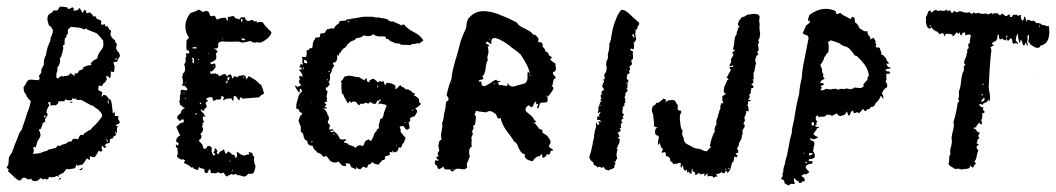

<svg xmlns="http://www.w3.org/2000/svg" viewBox="-20 -532 3223 586"><path d="M0 -21 2 -24 5 -28Q5 -29 5.5 -32Q6 -35 6.5 -40.5Q7 -46 7 -51L9 -55L12 -60L18 -69L19 -74L21 -79L25 -90L29 -100L34 -112Q36 -117 38 -123Q41 -131 47 -137Q48 -143 53 -156L56 -165L59 -174L61 -181L63 -187Q63 -188 68 -200Q72 -212 74 -224L69 -228L65 -233Q61 -237 59 -244Q59 -245 58 -246Q52 -250 52 -266L57 -273L61 -281Q66 -290 76 -289L85 -288H91L97 -287L99 -289L101 -291L100 -296L99 -301L103 -306L106 -311V-320L110 -327L114 -335Q113 -353 120 -363Q122 -376 126 -390L128 -394L129 -397Q129 -400 132 -404L134 -410Q134 -420 138 -423L139 -428L141 -433Q142 -439 141 -443H139Q138 -446 136 -450L133 -452L129 -455L127 -462L125 -470Q123 -489 138 -493L141 -497L143 -500H155Q162 -512 165 -512L175 -511L184 -510L186 -508L188 -504Q195 -506 201 -510L203 -508L205 -507V-503L204 -499Q213 -500 218 -502Q221 -505 223 -508Q225 -504 228.5 -498.5Q232 -493 233 -492L235 -497L237 -501H240L242 -500L243 -496V-493Q245 -491 246 -492H248Q249 -493 251 -493.5Q253 -494 255 -494L261 -488L266 -481L268 -482Q270 -482 271 -483L273 -479L276 -474Q277 -474 281 -472.5Q285 -471 289 -469V-463Q287 -458 292 -456Q294 -456 295 -457L297 -458L299 -459Q300 -458 302 -451Q303 -452 308 -452L311 -447L314 -441L317 -440L319 -438L318 -432L317 -426L319 -422L321 -418L326 -413L333 -407Q331 -405 331 -404L334 -401L337 -398Q335 -388 334 -385Q336 -380 339 -375Q341 -373 342 -373Q348 -362 345 -358L343 -356L342 -354L340 -352L339 -348L338 -344L332 -343L326 -342L328 -335L330 -329Q330 -328 328 -312L323 -313L318 -314V-304L317 -295Q315 -293 313 -295L312 -297L311 -298Q310 -298 309 -299Q306 -300 304 -300L305 -295L306 -290L304 -286L302 -282Q294 -277 291 -269L287 -270L283 -271Q280 -270 280 -257Q284 -254 292 -251L291 -245L290 -238L292 -237L294 -240L295 -242H299L303 -241L306 -238L309 -235Q312 -232 312 -228L314 -229H317Q321 -220 322 -208Q324 -194 324 -187Q326 -186 328 -189V-191H330Q330 -181 331 -178H336L342 -177L340 -169L342 -166L345 -162V-156L342 -154L339 -153Q335 -152 333 -148L337 -147L341 -146L337 -142V-125L331 -131L332 -128V-125L334 -123L335 -120L331 -118L328 -116Q324 -113 324 -109H320L316 -108Q315 -105 315 -96L303 -93Q302 -90 300 -88Q304 -84 305 -84L302 -82L300 -80L296 -83L294 -85L291 -87Q289 -77 293 -73Q290 -70 286 -69Q284 -71 281 -72Q278 -64 269 -52L265 -53H262Q261 -52 259 -54L257 -55L256 -56Q256 -55 255 -53Q254 -52 254 -51V-43L249 -46L245 -49Q237 -35 232 -30Q221 -28 216 -26L215 -28L214 -30L213 -29Q212 -28 212 -27L211 -23Q210 -19 206 -18Q202 -17 189 -15Q188 -15 187 -16Q186 -16 184 -17Q178 -11 173 -4Q170 -4 166 -1L162 1L158 3L159 5V8L156 6L152 5Q146 11 130 8L127 14Q126 14 124 15L122 16Q119 15 117 13L115 14L112 16L109 14Q106 13 104 11L100 15Q99 16 97 18L95 19L91 20L86 21L77 18L76 15L75 13L69 16L67 15H64Q63 15 62 16Q63 15 64 15Q62 13 55 10Q52 10 48 12L43 18Q38 20 33 16L29 13L25 10L15 0L4 -10L6 -13L7 -15L4 -17Q2 -19 0 -21ZM80 -62 86 -63H92L103 -65L108 -67L113 -69Q121 -71 124 -72L126 -74L127 -75Q140 -78 151 -81L154 -85L156 -88Q158 -88 161 -87Q162 -86 163 -86L167 -89L170 -91Q180 -91 188 -99L193 -100H198L200 -104L202 -107L205 -108L208 -109L216 -107Q218 -108 220 -110L222 -115Q223 -119 229 -121Q231 -121 233 -119L239 -127H241L245 -130L249 -133L253 -135L257 -136Q259 -138 260 -141Q262 -142 262 -143Q277 -156 289 -173Q293 -177 291 -183Q288 -190 279 -198L270 -204L263 -210H259L243 -219L228 -227H214L212 -231H209L207 -230Q201 -232 200 -232V-229L199 -226H186Q183 -227 181 -229L178 -226L177 -225Q176 -224 176 -223H159Q157 -216 156 -215L152 -212L149 -210Q146 -212 142 -211L138 -210Q135 -210 134 -211V-220H126L129 -214L130 -212L131 -210Q122 -200 122 -188Q125 -185 126 -182L117 -167L118 -164V-160L115 -159L111 -157L108 -147L104 -138H100V-136L99 -133Q101 -132 103 -126V-122L104 -119Q101 -109 96 -104L94 -100L93 -96L91 -89L89 -82Q87 -82 85 -84Q84 -84 83 -83Q82 -82 81 -81Q86 -72 80 -62ZM152 -304V-295L155 -294L157 -292L160 -295L162 -298H165L168 -301L170 -300L172 -298L177 -300H182Q190 -302 192 -304L193 -307L194 -309L201 -305L207 -300L208 -304V-308H216L222 -317L225 -318L229 -319Q234 -321 235 -324L234 -325H232Q245 -334 259 -333L257 -339L262 -344L266 -348L272 -351L277 -354L278 -359L279 -363L283 -371Q284 -373 286 -376Q288 -378 288 -378Q298 -388 295 -404V-408Q292 -412 285.5 -419.5Q279 -427 276 -430L246 -442L244 -444L242 -446L238 -442L232 -444L228 -446Q222 -448 218 -448L208 -449H203L200 -450H196L192 -446L188 -443L187 -435V-428Q186 -428 185 -427Q184 -426 183 -425V-422L182 -418Q181 -417 178 -415Q177 -410 177 -396Q173 -394 172 -393Q172 -389 173 -387V-383Q171 -373 167 -360L165 -357L163 -354Q165 -336 155 -326V-319Q155 -314 154 -313Q152 -309 152 -304ZM221 -13 227 -17 232 -21V-17L228 -13Q225 -12 221 -13ZM310 -217 309 -216 311 -214Q312 -221 311 -227L308 -221L309 -219ZM310 -97Q309 -103 305 -109Q303 -104 310 -97ZM116 -173Q121 -176 118 -180Q112 -178 116 -173ZM159 16 161 13 163 10 166 13Q162 17 159 16ZM193 -221H202Q196 -215 193 -221ZM336 -349V-355Q333 -354 331 -352Q332 -351 336 -349ZM339 -158Q337 -159 335 -161Q335 -159 339 -158ZM231 -325H232Q232 -322 229 -324ZM328 -171 326 -169Q330 -169 328 -171ZM182 -21Z M517 -85Q515 -90 520 -91Q520 -89 522 -87Q530 -95 518 -99Q516 -111 530 -119Q526 -125 518 -145L523 -149L528 -154Q535 -159 540 -158L541 -163V-167Q531 -169 530 -162L528 -163L527 -164Q527 -166 524 -168L522 -169L521 -171V-177Q523 -180 525 -180Q525 -182 528 -184L530 -185L532 -187Q533 -199 545 -202Q539 -204 536 -207L533 -210Q531 -212 529 -212Q530 -217 527 -222L529 -228V-234Q529 -242 532 -247L531 -250V-253Q531 -256 534 -258L543 -257Q548 -255 550 -257Q552 -258 552 -259Q552 -260 550.5 -262.5Q549 -265 546 -268L543 -270H539Q536 -271 535 -274Q540 -276 538 -288L537 -292L536 -297Q536 -301 539 -304L538 -305L537 -307Q550 -314 542 -336Q547 -341 547 -349L546 -355L549 -361L547 -369H557Q559 -371 557 -374L556 -377L555 -379Q554 -378 550 -378Q548 -388 549 -394V-402L550 -410Q555 -415 557 -416Q533 -454 560 -491L566 -494L573 -496Q583 -500 587 -503L593 -499L600 -495Q617 -506 621 -484Q625 -482 629 -483L632 -484Q635 -484 636 -483Q637 -481 642 -472Q653 -478 669 -478L671 -473L674 -467L675 -472V-476Q675 -479 676 -480L691 -483Q697 -482 697 -477Q700 -476 705 -474.5Q710 -473 711 -473Q713 -477 716 -479Q721 -481 722 -478L724 -479L726 -481Q730 -468 737 -468Q743 -468 750 -472Q756 -463 764 -469Q763 -468 763 -463L768 -464L774 -465Q783 -465 784 -461Q785 -458 791 -452L799 -443L802 -440L805 -438Q809 -434 808 -430Q800 -413 776 -402H771Q768 -403 764 -403L759 -402Q754 -401 744 -407L736 -405L728 -403Q718 -401 712 -404Q711 -405 708 -405H703Q685 -404 667 -405Q653 -407 648 -402Q645 -399 646 -393Q646 -381 633 -385Q634 -383 638 -381L640 -379L642 -378Q646 -376 639 -368Q642 -354 638 -350Q636 -347 621 -340Q625 -333 635 -339Q640 -331 637 -325L635 -323Q634 -321 633 -320L627 -314H621Q622 -312 622 -307Q634 -307 639 -308Q641 -303 645 -307Q646 -300 650 -300Q653 -300 657 -303Q661 -306 665 -306Q670 -306 673 -298Q679 -307 684 -304Q687 -303 689 -292L693 -296L694 -298V-299Q696 -301 704 -296L706 -298L709 -300Q714 -302 716 -301Q730 -307 732 -289Q733 -291 736 -295Q739 -299 739 -300L749 -294L759 -288L764 -284L768 -280Q772 -275 777 -273L782 -260L786 -247L782 -244L778 -242Q772 -238 771 -235L746 -233L720 -231L715 -236Q711 -232 711 -226Q709 -225 705 -231Q705 -232 704 -233L702 -236L699 -238Q696 -241 693 -237V-230Q693 -226 691 -224Q689 -226 688 -228L687 -230L686 -232L680 -231H674Q668 -230 662 -226Q660 -228 662 -231L663 -232L664 -235L662 -236Q660 -238 658 -240Q655 -238 655 -236V-233L654 -230Q646 -226 643 -229L640 -228L637 -226Q633 -224 630 -225Q630 -227 628 -235Q616 -237 609 -230Q609 -229 611 -227H614Q615 -226 613 -223L610 -221L608 -219V-215L610 -211Q611 -207 610 -203L607 -202L605 -200Q602 -199 604 -194Q602 -193 598 -195L596 -197L593 -198Q592 -195 596 -191L600 -187L603 -184Q602 -182 604 -180L606 -179Q607 -178 607 -176Q602 -177 600 -176Q598 -175 599 -172Q599 -168 600 -166L603 -160Q596 -155 598 -152L599 -151V-150Q599 -149 596 -146Q601 -142 599 -134Q598 -129 591 -122Q595 -121 595 -116L594 -112L593 -108Q590 -109 588 -104Q587 -100 591 -98Q599 -90 599 -87V-84L602 -78Q610 -76 613 -86Q619 -88 623 -84Q628 -81 626 -76Q624 -68 632 -57L635 -59L638 -60L631 -67Q637 -72 635 -80Q640 -78 641 -76L642 -73L644 -71L641 -65L643 -64Q646 -62 648 -61Q648 -67 653 -70L658 -72L662 -76Q665 -75 666 -69Q668 -63 670 -62L673 -66L676 -70L679 -68L683 -66Q686 -64 688 -60H692Q696 -59 697 -55L698 -52L700 -49Q706 -57 702 -69L708 -66L713 -62Q717 -59 726 -57Q727 -58 733 -60L741 -61L740 -64L738 -67Q742 -68 751 -65Q748 -61 756 -53Q753 -39 760 -25L758 -15Q756 -8 755 -7Q752 1 738 -2Q731 7 725 7L721 6L718 5Q711 2 706 3Q699 -4 692 2Q685 -4 681 3Q678 2 677 3L675 5L674 7Q669 5 667 2L665 -2L662 -5L658 -4L654 -3Q650 -3 647 -7Q638 -2 635 -3L631 -4Q627 -4 624 -3L623 -7V-10Q622 -14 618 -16L616 -10L613 -4Q608 -3 605.5 -5.5Q603 -8 604 -15L600 -17L595 -18Q588 -20 587 -24V-21L586 -18Q585 -14 581 -13L578 -15L574 -16Q570 -17 570 -22Q568 -24 568 -21L567 -20H565L560 -24L555 -28Q547 -33 542 -34V-38L545 -41Q544 -44 539 -46L535 -45H532L523 -51L521 -54L520 -56Q520 -60 523 -61Q521 -74 522 -79Q519 -80 517 -85ZM572 -338V-353Q570 -355 568 -355.5Q566 -356 565 -355L567 -352L568 -349Q569 -346 566 -343L568 -342Q570 -340 572 -338ZM717 -412 720 -410 723 -409Q726 -408 729 -411L726 -413L722 -415Q718 -416 717 -412ZM674 -291 675 -288V-285L677 -287L679 -289Q681 -293 681 -294Q681 -295 679 -297Q678 -298 676 -296Q674 -294 674 -291ZM580 -388H568V-384H578Q581 -384 580 -388ZM718 -464 719 -467 720 -470Q722 -473 717 -475Q713 -471 718 -464ZM575 -180 582 -187Q579 -188 577.5 -186Q576 -184 575 -180ZM675 -285 672 -284 668 -282 673 -277ZM689 -16 688 -11 687 -7Q691 -9 689 -16ZM590 -220V-213L593 -215L595 -216Q593 -217 590 -220ZM725 -293V-298Q720 -295 725 -293ZM681 -43 680 -40 684 -38 683 -40 682 -41ZM543 -232Q546 -231 549 -228Q548 -234 543 -232ZM661 -411Q660 -412 660 -415Q656 -413 661 -411ZM544 -248Q543 -248 541 -250Q540 -249 540 -247Q542 -246 544 -248ZM587 -352H585Q584 -351 585 -350Q585 -349 587 -349Q587 -350 588 -351ZM545 -276H540Q542 -273 545 -276ZM546 -284 549 -279Q549 -284 546 -284ZM616 -370V-366L617 -368L618 -369Q616 -369 616 -370ZM629 -328H633V-329H629ZM540 -304 542 -305H543Q543 -306 542 -307Q542 -306 540 -304ZM697 -233H699V-232H697ZM699 -43V-44H698Q698 -43 699 -43ZM527 -144 528 -143Q528 -144 527 -144ZM604 -73 603 -72Z M880 -271 884 -270 886 -268 888 -267 900 -272 896 -276 893 -280Q891 -285 896 -290Q890 -296 896 -301Q897 -300 904 -298Q902 -310 893 -317Q895 -322 900 -319Q900 -325 901 -326Q896 -325 894 -327Q893 -328 897 -331L896 -333L895 -334Q897 -336 900 -336L902 -335H904Q906 -337 904 -339L903 -340L902 -342Q905 -350 901 -359Q909 -357 915 -359L916 -369V-379H922Q923 -386 933 -385L934 -392L935 -400Q936 -407 942 -413Q941 -416 942 -417Q943 -418 946 -417L951 -418L956 -419L957 -422V-426Q958 -430 962 -431Q964 -428 974 -434Q973 -437 975 -439L978 -441L979 -444Q980 -443 984 -443L988 -445Q993 -447 997 -444Q1002 -449 1006 -455L1009 -457L1012 -459Q1016 -462 1015 -466Q1019 -469 1035 -469Q1036 -472 1040 -473H1043L1046 -474Q1050 -471 1051 -475L1062 -476L1073 -478Q1086 -481 1094 -481H1117L1121 -480L1125 -479Q1131 -478 1135 -479L1143 -477L1151 -476Q1162 -474 1165 -471Q1172 -464 1181 -467Q1182 -464 1192 -461L1199 -458Q1201 -457 1204 -454Q1212 -461 1217 -453Q1225 -444 1239 -436Q1262 -426 1272 -409Q1270 -405 1266 -404L1263 -402L1260 -399L1257 -400H1253Q1247 -398 1246 -398Q1242 -397 1238 -398L1232 -394L1223 -395H1213Q1202 -395 1197 -400Q1192 -398 1185 -401L1180 -403L1175 -405L1171 -407L1168 -410Q1164 -414 1159 -413Q1158 -417 1155 -421H1136Q1124 -422 1120 -428Q1110 -418 1090 -424Q1082 -416 1068 -416Q1066 -413 1062 -410L1058 -408L1054 -407Q1042 -400 1037 -391Q1035 -388 1032 -386L1027 -383Q1022 -378 1018 -370H1017L1015 -369Q1016 -365 1014 -363Q1011 -360 1010 -366Q1009 -364 1009 -357V-353L1008 -349Q1006 -341 997 -341Q995 -338 997 -336L998 -334L1000 -332L997 -327L993 -320V-317L992 -313Q990 -308 987 -306Q988 -296 987 -290L986 -286L984 -284Q982 -281 987 -275Q981 -270 981 -266Q974 -267 974 -260L977 -256L980 -252V-251Q979 -250 978.5 -248Q978 -246 978 -244L976 -236Q979 -235 978 -232V-230L977 -228Q977 -226 979 -222H976L974 -221Q970 -219 969 -218Q976 -215 976 -214V-213Q975 -212 973.5 -210Q972 -208 971 -206Q975 -205 976.5 -204Q978 -203 977 -201H966Q978 -194 980 -181Q986 -175 983 -165Q979 -161 981 -157L984 -153L988 -149Q983 -141 986 -136L990 -137L994 -138Q996 -138 998 -133L1003 -128L1009 -123Q1015 -115 1016 -110Q1023 -103 1034 -108Q1037 -102 1034 -102L1032 -101H1031Q1029 -99 1030 -98Q1032 -96 1034 -96L1037 -95H1040Q1042 -90 1051 -88L1059 -85Q1062 -84 1066 -80Q1068 -86 1072 -87L1076 -88L1080 -89Q1085 -84 1090 -89L1092 -95L1095 -101Q1100 -106 1107 -106L1108 -104L1110 -103Q1112 -101 1113 -102Q1120 -114 1122 -123Q1124 -128 1129 -132Q1130 -136 1131.5 -138Q1133 -140 1135 -139Q1138 -142 1136 -146V-150L1137 -154Q1138 -155 1138 -157L1139 -161L1140 -168Q1148 -170 1150 -179Q1152 -189 1154 -194L1160 -209Q1157 -214 1148 -214Q1140 -218 1135 -213Q1136 -219 1138 -222L1139 -224H1141Q1143 -225 1142 -229L1138 -227L1137 -225Q1137 -224 1131 -225L1130 -222L1129 -219Q1128 -215 1124 -215Q1118 -215 1114 -218L1110 -221Q1109 -221 1108 -220Q1105 -217 1104 -215Q1096 -222 1088 -214Q1082 -219 1078 -212Q1073 -210 1070 -217L1067 -220Q1065 -222 1063 -222H1057Q1053 -221 1052 -217Q1052 -218 1050.5 -220Q1049 -222 1048 -224L1042 -216L1038 -223L1034 -230Q1030 -236 1028 -243L1026 -245L1023 -247V-254L1022 -263Q1021 -271 1023 -278L1021 -281Q1020 -282 1021 -284L1024 -287L1026 -289Q1029 -293 1030 -297Q1038 -301 1046 -301L1052 -300L1059 -299Q1068 -296 1075 -297L1083 -292L1092 -287Q1096 -294 1098 -293Q1100 -291 1100 -284Q1101 -283 1108 -281Q1106 -288 1113 -289Q1118 -294 1124 -289L1129 -285L1133 -280L1135 -282L1138 -284Q1142 -286 1143 -282L1147 -283L1151 -284Q1153 -275 1154 -274Q1157 -271 1160 -279Q1175 -280 1186 -271L1187 -268V-265Q1185 -262 1189 -260Q1200 -272 1202 -272Q1204 -272 1205 -269Q1206 -266 1211 -266L1215 -262L1217 -261L1220 -259Q1224 -260 1228 -258L1231 -256L1235 -254Q1240 -248 1241 -248Q1246 -248 1246 -246Q1248 -244 1242 -242L1249 -238L1255 -234Q1261 -228 1259 -220L1262 -218L1265 -215Q1255 -204 1247 -201Q1255 -195 1253 -190L1250 -185Q1248 -182 1246 -178L1242 -176L1238 -175Q1232 -173 1231 -170Q1235 -163 1227 -158L1229 -150L1230 -141Q1223 -134 1219 -137Q1218 -137 1212 -147Q1200 -148 1200 -143L1201 -140L1203 -137Q1204 -135 1202 -131Q1212 -116 1218 -112L1216 -106L1214 -100Q1212 -94 1207 -92Q1209 -90 1207 -87L1205 -84L1203 -81L1199 -82H1196Q1196 -72 1191 -70Q1184 -63 1178 -73V-66Q1175 -67 1171 -69Q1169 -67 1169 -64L1170 -62V-59L1163 -57L1155 -54Q1157 -43 1147 -43Q1146 -43 1144 -40L1143 -38L1141 -37L1139 -35L1137 -30Q1124 -29 1116 -38L1114 -35L1111 -32Q1108 -29 1104 -30Q1101 -21 1100 -20Q1097 -19 1090 -23Q1086 -23 1080 -15L1076 -16L1072 -18Q1067 -20 1065 -15Q1064 -16 1061.5 -17.5Q1059 -19 1058 -20H1054Q1051 -23 1047 -33Q1042 -32 1034 -34Q1038 -26 1035 -25Q1034 -25 1033 -25Q1030 -25 1027 -26L1022 -29Q1020 -32 1013 -39Q1004 -33 993 -38Q989 -39 984 -46L980 -51L976 -56L973 -55L971 -54Q967 -53 965 -55Q960 -64 949 -66L945 -71L940 -75Q936 -81 934 -87Q918 -87 918 -102Q909 -105 907 -114Q906 -127 898 -130V-143Q898 -149 894 -153Q895 -156 891 -163Q893 -172 897 -179Q903 -184 902 -187Q897 -188 895 -191L893 -193V-195Q891 -200 885 -200Q883 -202 884 -206L885 -209L884 -213Q886 -219 887 -223L890 -234Q893 -247 902 -253Q901 -258 899 -260Q897 -262 895 -261V-255Q895 -251 893 -249Q882 -263 880 -271ZM908 -347V-341L912 -340L917 -338Q918 -342 917 -345L914 -347L911 -349Q908 -350 908 -347ZM998 -133H993L986 -132Q998 -125 998 -133ZM1134 -273 1133 -271 1132 -269Q1130 -267 1132 -264Q1136 -271 1134 -273ZM983 -312H985L987 -314L986 -315H984Q983 -314 983 -312ZM904 -328Q904 -322 905 -320Q909 -324 904 -328ZM1047 -465 1044 -467 1041 -468Q1041 -462 1047 -465ZM934 -100Q934 -101 933 -101H931Q930 -100 930 -98L932 -97Q932 -98 933 -98ZM998 -126V-122Q1000 -120 1002 -120Q999 -123 998 -126ZM1242 -198 1239 -197Q1238 -196 1237 -196Q1236 -196 1235 -195Q1240 -193 1242 -198ZM1213 -159 1216 -158 1218 -156Q1218 -161 1213 -159ZM980 -286Q981 -288 980 -289.5Q979 -291 977 -290Q978 -289 980 -286ZM893 -210Q894 -210 895 -211Q896 -212 897 -213Q893 -212 893 -210ZM1067 -20V-19L1068 -18L1069 -20L1070 -23Q1067 -22 1067 -20ZM974 -176 972 -174Q976 -174 974 -176ZM1189 -90 1191 -86Q1192 -90 1189 -90ZM913 -155V-156Q913 -157 912 -156Q913 -156 913 -155ZM982 -314 983 -313Q983 -314 984 -314Q984 -316 982 -314ZM932 -219V-221L930 -219Z M1309 -43Q1317 -40 1320 -44Q1314 -45 1312 -50Q1311 -52 1313 -53.5Q1315 -55 1319 -55Q1312 -65 1321 -72Q1320 -74 1320 -77Q1320 -80 1319 -81Q1317 -87 1319 -92Q1319 -104 1328 -106Q1324 -116 1328 -133L1330 -145Q1331 -151 1329 -157Q1332 -160 1334 -173L1335 -182L1337 -191Q1339 -197 1339 -200L1340 -207Q1340 -217 1343 -223Q1350 -224 1349 -231L1347 -236L1343 -241Q1350 -274 1358 -291Q1359 -310 1369 -345L1377 -372L1384 -399L1387 -409L1391 -420Q1396 -433 1400 -440L1403 -449L1404 -459Q1406 -473 1412 -478Q1429 -498 1456 -498Q1480 -498 1510 -485L1520 -481Q1530 -477 1536 -474L1548 -468L1558 -463Q1561 -454 1581 -445L1589 -441L1596 -437Q1604 -432 1607 -426Q1613 -428 1619 -420Q1627 -412 1622 -407Q1623 -403 1626 -403H1632L1634 -400L1636 -397Q1638 -392 1635 -390Q1644 -384 1645 -374Q1651 -375 1653 -369L1655 -364L1658 -361V-362L1662 -359L1665 -355L1662 -354L1659 -352Q1661 -347 1666 -344L1671 -341L1676 -337Q1674 -334 1676 -329L1677 -322Q1677 -314 1668 -312Q1667 -308 1669 -304L1671 -302L1673 -300Q1678 -296 1674 -292Q1670 -292 1668 -283L1667 -275Q1666 -270 1663 -268Q1673 -268 1666 -255Q1664 -252 1658 -244L1654 -239L1651 -236Q1653 -222 1648 -220Q1647 -219 1640 -219H1636L1630 -218Q1628 -217 1626 -210L1625 -205Q1624 -204 1622 -201Q1618 -202 1620 -207L1622 -211L1623 -216Q1615 -213 1615 -214L1616 -216L1617 -218Q1617 -220 1615 -222Q1612 -220 1610 -217L1608 -211Q1605 -205 1603 -205Q1600 -205 1593 -211Q1577 -199 1589 -189L1595 -184L1601 -179Q1608 -173 1610 -167Q1617 -161 1616 -160L1614 -159L1612 -158L1609 -156Q1610 -154 1611 -155L1613 -156L1614 -155Q1614 -153 1616 -151L1619 -148Q1624 -143 1624 -140L1628 -138L1633 -136Q1637 -135 1635 -128Q1637 -126 1641 -123.5Q1645 -121 1646 -121Q1651 -117 1655 -111Q1665 -98 1656 -89Q1654 -84 1659 -81L1664 -78L1668 -75Q1668 -72 1666 -72H1661Q1659 -63 1658 -62Q1655 -58 1649 -62Q1648 -53 1636 -50L1635 -56L1634 -61Q1632 -62 1630 -59L1629 -57Q1629 -55 1627 -55Q1620 -56 1614 -50L1609 -45L1606 -40L1597 -42Q1595 -42 1592 -44Q1589 -46 1588 -46Q1579 -52 1582 -62Q1572 -61 1564 -78L1561 -84L1559 -91Q1554 -98 1550 -99Q1546 -106 1538 -117L1526 -133Q1512 -152 1508 -172Q1503 -168 1498 -173Q1496 -177 1494 -183L1487 -188L1480 -192Q1473 -195 1464 -189L1456 -190L1448 -191Q1439 -192 1432 -194Q1433 -191 1428 -182Q1434 -179 1432 -168L1431 -159Q1430 -156 1430 -151Q1423 -151 1425 -143V-140L1424 -137Q1423 -133 1419 -132Q1427 -126 1418 -111Q1421 -107 1419 -99V-93Q1419 -88 1420 -85Q1412 -80 1412 -71V-63L1414 -54Q1409 -46 1409 -40Q1405 -37 1405 -31V-26L1406 -21Q1400 -13 1387 -16L1381 -17H1376Q1371 -17 1366 -12Q1363 -8 1359 -9Q1355 -11 1354 -15H1346Q1342 -14 1340 -15Q1335 -16 1333 -24Q1327 -18 1321 -16Q1315 -16 1314 -26Q1303 -31 1309 -43ZM1451 -289H1448L1445 -288Q1441 -287 1441 -283H1449Q1449 -269 1457 -269Q1462 -269 1476 -278L1486 -285Q1488 -286 1491 -287.5Q1494 -289 1495 -289Q1496 -285 1501 -285H1505L1508 -282H1500Q1502 -276 1503 -272Q1507 -273 1513 -272L1517 -271L1522 -270Q1526 -269 1528 -271Q1530 -273 1529 -280Q1534 -268 1545 -268Q1552 -268 1561 -272L1569 -274L1577 -276Q1588 -278 1590 -292V-304Q1590 -311 1591 -314L1594 -311L1595 -309L1597 -306Q1595 -328 1568 -367L1566 -368Q1564 -370 1562 -372L1558 -375L1554 -378Q1551 -380 1543 -386Q1535 -392 1532 -395Q1502 -416 1489 -416Q1477 -416 1480 -397L1478 -398L1475 -400L1469 -404Q1465 -405 1464 -404Q1463 -403 1464 -399L1467 -397L1470 -396Q1474 -393 1473 -390Q1470 -391 1469 -390.5Q1468 -390 1469 -388L1470 -383Q1471 -380 1470 -379Q1471 -377 1471 -372L1469 -364Q1466 -355 1469 -349Q1466 -345 1464 -336L1463 -329L1462 -322Q1460 -305 1452 -299Q1459 -291 1451 -289ZM1363 -14 1366 -12Q1365 -16 1358 -15Q1360 -14 1363 -14ZM1490 -277H1487V-275H1490L1491 -276ZM1600 -301 1599 -302 1597 -303V-302L1596 -300Q1600 -300 1600 -301ZM1358 -282 1357 -281 1356 -279Q1360 -279 1358 -282ZM1651 -236V-240Q1648 -240 1647 -239Q1648 -238 1649 -237Q1650 -236 1651 -236ZM1472 -413 1474 -411 1475 -410Q1475 -412 1476 -412Q1473 -412 1472 -413ZM1473 -389Z M1780 -58Q1784 -68 1785 -75L1787 -84L1789 -93V-96L1790 -100Q1790 -104 1792 -106Q1792 -110 1794 -124Q1795 -135 1799 -142Q1799 -155 1800 -160Q1802 -156 1804 -150L1807 -152L1810 -154Q1806 -156 1807 -163L1810 -161L1812 -159Q1814 -161 1813 -162L1812 -164V-166H1807Q1804 -165 1802 -167L1803 -172V-177H1807L1810 -176Q1810 -177 1808 -181L1811 -186L1813 -190Q1812 -192 1809 -189L1807 -187L1806 -186Q1804 -188 1805 -192L1806 -195L1807 -198Q1805 -204 1809 -210L1810 -214L1811 -217Q1813 -222 1816 -224Q1811 -227 1812 -228L1814 -229L1816 -231Q1812 -235 1814 -243L1816 -244L1820 -245Q1819 -246 1817 -246Q1816 -247 1815 -247Q1816 -256 1823 -257Q1824 -261 1818 -267Q1818 -272 1820 -276L1821 -279L1823 -281Q1825 -283 1821 -289Q1822 -290 1824 -290L1826 -291Q1824 -301 1824 -303L1827 -309Q1832 -314 1830 -318Q1833 -322 1831 -330Q1829 -336 1831 -344L1834 -351L1836 -358Q1834 -362 1836 -370L1838 -377L1839 -383V-386L1840 -390Q1840 -395 1839 -396L1841 -401L1843 -407Q1846 -415 1845 -417Q1850 -446 1854 -458L1858 -468L1862 -479Q1867 -490 1873 -498Q1879 -509 1902 -489L1910 -481L1919 -473Q1921 -471 1924 -468.5Q1927 -466 1928.5 -464.5Q1930 -463 1931 -463Q1931 -454 1926 -452Q1927 -449 1925 -445Q1924 -441 1920 -442V-435L1919 -429Q1919 -423 1921 -417Q1922 -414 1921 -410L1919 -407L1917 -403H1913Q1916 -398 1915 -392V-387L1914 -382Q1912 -380 1911 -382L1909 -383Q1906 -385 1903 -381L1907 -377L1910 -376L1912 -375V-372Q1911 -371 1911 -370L1912 -361V-352Q1906 -350 1907 -346L1908 -341L1909 -336L1907 -334L1905 -332L1901 -328L1902 -325L1903 -321Q1903 -317 1899 -316Q1906 -308 1893 -304Q1896 -299 1892 -295Q1892 -294 1895 -289L1897 -287Q1898 -286 1898 -283L1895 -280L1893 -279L1890 -276L1893 -277H1894L1898 -278Q1895 -275 1895 -272V-268Q1896 -264 1892 -261Q1892 -259 1894 -259H1896Q1895 -251 1889 -249V-242Q1887 -236 1886 -235L1887 -233L1888 -231Q1890 -229 1888 -227Q1886 -226 1888 -224L1889 -222V-220Q1884 -218 1886 -209Q1881 -207 1881 -205V-202Q1881 -199 1880 -198V-192Q1878 -189 1880 -187L1881 -186L1883 -184Q1886 -180 1879 -176L1881 -174L1883 -171Q1872 -165 1880 -157L1874 -154Q1876 -152 1875 -148V-145L1876 -142L1874 -141Q1872 -140 1871 -140Q1872 -138 1873.5 -136Q1875 -134 1875 -133Q1869 -128 1865 -127Q1870 -120 1871 -115Q1869 -113 1866 -112Q1866 -109 1870 -109Q1872 -107 1871 -100Q1870 -92 1865 -88Q1867 -86 1865 -83L1863 -81L1862 -78L1864 -77L1865 -76L1863 -69L1862 -63Q1861 -56 1864 -49Q1864 -48 1860 -44Q1861 -42 1859 -40L1856 -38L1854 -37Q1856 -36 1857 -36Q1858 -35 1859 -35L1856 -28Q1854 -22 1855 -20Q1853 -20 1850 -17L1847 -16H1845Q1841 -15 1840 -12Q1826 -12 1824 -21Q1823 -21 1823 -22Q1817 -20 1816 -20L1814 -21L1812 -22Q1808 -25 1803 -20Q1803 -24 1800 -25L1796 -27Q1790 -30 1791 -36Q1775 -47 1780 -58ZM1909 -425Q1915 -417 1916 -416Q1918 -420 1913 -428Q1912 -428 1911 -427Q1910 -426 1909 -425ZM1814 -211Q1813 -211 1811 -209L1813 -208Q1815 -210 1814 -211ZM1901 -364V-362Q1902 -361 1903 -361L1902 -363ZM1892 -317Q1893 -318 1894 -318Q1892 -320 1891 -319Q1892 -318 1892 -317Z M1970 -200Q1972 -211 1979 -211Q1983 -221 1989 -218L1997 -224L2005 -231L2009 -229L2014 -227L2010 -219Q2018 -225 2021 -226H2026L2030 -227Q2034 -227 2040 -225Q2043 -219 2049 -210Q2047 -196 2050 -196L2052 -195H2054Q2057 -195 2059 -193V-190Q2059 -187 2058 -186Q2053 -181 2056 -159Q2057 -139 2064 -132Q2060 -124 2063 -119L2065 -114Q2066 -113 2066.5 -110.5Q2067 -108 2067 -107Q2068 -96 2079 -91L2087 -87L2094 -83Q2104 -78 2110 -78Q2115 -78 2117 -77L2124 -74Q2132 -69 2138 -71Q2143 -76 2144 -78L2146 -80L2149 -82Q2153 -84 2146 -86L2149 -98L2152 -109Q2157 -125 2162 -131Q2158 -139 2167 -153Q2165 -160 2168 -169L2171 -176Q2172 -179 2172 -184Q2175 -186 2175 -192Q2177 -198 2178 -199Q2179 -200 2179 -201Q2178 -206 2179 -210L2181 -214L2182 -218L2185 -217L2188 -216Q2183 -227 2185 -239Q2196 -244 2195 -249L2191 -247Q2188 -253 2190 -264Q2191 -270 2197 -280Q2198 -285 2200 -287.5Q2202 -290 2204 -289L2201 -293L2197 -296Q2201 -298 2204 -307L2207 -312L2211 -318L2209 -321L2207 -325Q2206 -327 2207.5 -328Q2209 -329 2211 -328Q2213 -326 2216 -328L2218 -330Q2220 -332 2217 -332Q2216 -333 2213 -331Q2208 -330 2206 -332Q2211 -340 2212 -345Q2210 -349 2211 -352L2215 -358Q2222 -366 2214 -371L2218 -374L2220 -376L2223 -378Q2220 -381 2217 -382Q2221 -394 2221 -405Q2221 -409 2223 -417Q2225 -425 2229 -428Q2227 -434 2231 -438Q2232 -449 2238 -451Q2229 -454 2234 -465Q2234 -466 2239 -473Q2241 -476 2245 -480Q2251 -480 2256 -484L2261 -487Q2263 -488 2269 -488Q2283 -492 2295 -487Q2300 -482 2298 -476L2297 -469L2298 -463Q2299 -454 2298 -450V-443L2299 -437Q2301 -428 2299 -423Q2299 -415 2295 -411Q2293 -409 2297 -403Q2292 -398 2294 -391L2295 -385L2296 -378Q2288 -376 2295 -365Q2291 -364 2288 -361V-357Q2288 -356 2287 -355Q2286 -354 2286 -353Q2283 -347 2288 -339Q2286 -337 2286 -334L2285 -328L2284 -323Q2282 -320 2284 -318Q2280 -313 2280 -304V-297L2281 -290Q2278 -291 2277.5 -290.5Q2277 -290 2278 -288L2279 -285L2280 -282Q2279 -278 2273 -275L2276 -272L2279 -270Q2281 -267 2278 -263Q2274 -264 2273 -263Q2272 -262 2273 -258Q2271 -256 2271 -254L2272 -251V-249Q2267 -244 2267 -241V-239L2268 -238Q2270 -235 2263 -228L2267 -227H2271Q2271 -223 2268 -223H2266L2263 -222Q2264 -214 2261 -211Q2265 -207 2265 -192Q2263 -193 2257 -193Q2258 -189 2257 -186L2255 -180Q2250 -172 2253 -168Q2255 -165 2252 -161L2250 -157Q2248 -155 2250 -153Q2255 -150 2252 -144L2249 -139L2246 -134Q2247 -125 2246 -121L2244 -119V-112L2243 -110Q2243 -107 2240 -103L2238 -99L2236 -96Q2235 -85 2229 -79L2231 -76L2233 -73Q2234 -69 2233 -66L2230 -65L2226 -64Q2224 -62 2228 -60L2230 -59L2231 -57L2230 -55L2229 -52L2225 -53L2221 -54Q2221 -50 2220 -49Q2220 -42 2219 -40Q2214 -36 2213 -31L2211 -22Q2208 -10 2200 -4Q2200 -5 2199 -7Q2198 -9 2198 -10Q2194 -10 2193 -7L2192 -5L2191 -3Q2186 -3 2182 -7Q2175 0 2165 -1L2168 3L2170 7Q2163 6 2157 11L2154 5L2151 6L2148 5Q2143 5 2141 7Q2139 5 2139 2L2140 -1V-3Q2139 -3 2137 -1L2135 1Q2132 5 2129 5L2130 1V-3L2126 -1Q2123 0 2122 -1Q2120 -2 2119 -1L2117 1Q2116 2 2114 -5Q2112 -3 2110 -2L2106 1Q2104 3 2102.5 2Q2101 1 2102 -2Q2101 -8 2094 -9V-15Q2093 -16 2092 -16Q2091 -15 2091 -14V-8Q2091 -3 2090 -1Q2083 -4 2081 -9Q2079 -7 2079 -5Q2075 -7 2077 -10V-14Q2076 -15 2074 -13L2073 -11H2072Q2068 -12 2066 -18L2065 -23L2063 -28Q2060 -21 2059 -19Q2057 -23 2057 -26L2058 -30V-33Q2056 -35 2054 -35Q2051 -35 2050 -34Q2048 -32 2043 -32H2039L2035 -31Q2032 -38 2026 -40Q2026 -55 2013 -55L2012 -62Q2012 -65 2011 -66Q2010 -70 2001 -65Q1998 -69 2003 -74Q2003 -80 1999 -81Q1998 -81 1997 -84Q1995 -89 1994 -97L1993 -95L1992 -93Q1990 -90 1988 -90Q1988 -97 1989 -103L1991 -114Q1990 -118 1982 -120Q1977 -127 1981 -139L1984 -141L1988 -143Q1978 -143 1976 -149Q1977 -154 1975 -167Q1973 -183 1973 -185Q1968 -190 1970 -200ZM2195 -18Q2194 -17 2194 -11Q2199 -16 2195 -18ZM2207 -19H2201Q2206 -14 2207 -19ZM2226 -387Q2228 -387 2229 -386Q2227 -388 2226 -387Z M2366 9 2367 8 2369 6Q2367 -3 2371 -9Q2370 -14 2373 -25L2376 -33L2377 -41Q2383 -59 2387 -84L2391 -106L2397 -128Q2396 -134 2399 -146L2401 -155L2403 -164L2410 -205Q2414 -227 2419 -245Q2421 -271 2427 -294Q2428 -319 2436 -355L2442 -386L2448 -416Q2446 -424 2441 -425L2435 -427Q2431 -429 2430 -431L2435 -442L2440 -454L2444 -457L2449 -461Q2454 -466 2450 -470Q2449 -469 2446 -467Q2446 -475 2450 -486Q2475 -505 2501 -505Q2517 -505 2530 -498Q2532 -490 2534 -489Q2536 -489 2539 -490L2542 -492L2545 -493Q2547 -488 2565 -480Q2566 -479 2570 -477L2576 -474L2579 -478L2581 -481Q2588 -479 2589 -474V-468L2590 -463Q2598 -460 2603 -446L2608 -443L2614 -439Q2620 -435 2626 -437L2628 -435Q2627 -428 2631 -425L2632 -423L2634 -421Q2636 -418 2637 -411Q2643 -417 2646 -416Q2647 -416 2652 -408V-402Q2652 -398 2655 -397L2654 -395L2653 -393Q2652 -390 2654 -388L2658 -387H2662Q2667 -385 2666 -381Q2671 -372 2670 -365Q2675 -365 2678 -361Q2680 -356 2684 -356Q2684 -352 2687 -347L2690 -343L2693 -340Q2691 -336 2690 -337L2688 -338H2686Q2685 -337 2687 -333L2689 -330L2691 -327Q2696 -327 2699 -326Q2696 -322 2692 -322H2688L2682 -319Q2687 -313 2690 -314H2694L2697 -311Q2695 -306 2692 -307H2688L2685 -306V-293Q2687 -291 2685 -288L2683 -283Q2685 -280 2687 -276Q2689 -271 2687 -266Q2673 -257 2672 -245Q2677 -240 2676 -230Q2673 -234 2672 -235L2671 -237Q2669 -239 2668 -239Q2662 -224 2653 -218Q2648 -204 2639 -206L2636 -203L2634 -200Q2631 -198 2627 -199Q2621 -187 2614 -200Q2610 -194 2601 -186L2599 -188L2596 -190Q2589 -185 2585 -188V-190L2584 -192Q2584 -194 2583.5 -194.5Q2583 -195 2582 -194Q2578 -192 2577 -190L2575 -184Q2572 -176 2569 -181L2567 -186L2565 -192Q2560 -183 2556 -181Q2544 -177 2543 -178Q2539 -178 2534 -186L2528 -183L2523 -180Q2517 -177 2514 -182Q2509 -180 2504 -183Q2500 -176 2492 -176H2485Q2482 -176 2478 -174Q2477 -176 2477 -180Q2469 -178 2470 -173Q2468 -168 2475 -160Q2473 -158 2470 -157Q2474 -153 2472 -151L2469 -150Q2467 -148 2469 -146Q2470 -146 2480 -144Q2479 -141 2477 -141H2475L2473 -140Q2473 -136 2468 -131L2465 -127Q2463 -125 2463 -122Q2471 -114 2476 -115Q2476 -111 2472 -110L2468 -108L2464 -107H2461L2458 -109Q2454 -110 2451 -109Q2456 -101 2462 -102Q2469 -95 2463 -82Q2464 -78 2461 -71Q2467 -66 2467 -52Q2461 -46 2449 -46Q2447 -43 2450 -39Q2454 -42 2458 -40Q2462 -39 2459 -33Q2424 -28 2451 -7L2449 -6Q2448 -5 2445.5 -3.5Q2443 -2 2441 0Q2437 -1 2433 0L2430 2L2426 4Q2426 5 2428 7L2430 8L2432 9Q2436 13 2436 18Q2436 24 2429 21Q2428 28 2417 26L2418 24V21Q2411 22 2405 11Q2401 16 2406 27Q2405 28 2404 29Q2403 30 2402 30L2397 29Q2391 29 2388 34Q2384 34 2381 31L2377 29L2374 26Q2375 22 2372 18Q2371 17 2365 15Q2364 13 2366 9ZM2495 -274 2491 -272 2486 -270Q2483 -268 2489 -264L2486 -261Q2485 -260 2485 -260Q2485 -258 2484 -258Q2488 -255 2493 -257L2498 -259L2502 -261Q2515 -257 2522 -261Q2523 -260 2525 -260Q2529 -262 2532 -261L2535 -259L2539 -258Q2542 -261 2549 -261L2555 -260L2561 -261Q2564 -263 2569 -261L2576 -259L2578 -261H2582Q2586 -262 2587 -265L2597 -264L2607 -263L2611 -265L2614 -267Q2619 -270 2614 -273Q2619 -280 2627 -288L2628 -292V-295Q2630 -300 2632 -301Q2630 -320 2618 -336L2607 -349L2595 -361L2592 -362L2588 -363Q2586 -368 2579 -376L2574 -382L2568 -387L2561 -390L2554 -392Q2547 -395 2542 -400L2528 -405L2515 -409L2511 -406L2507 -403Q2510 -396 2509 -388V-380L2508 -372Q2504 -371 2501 -364L2498 -360L2495 -356Q2495 -353 2494 -351L2491 -344Q2486 -336 2484 -335L2485 -329L2488 -324Q2490 -315 2489 -312Q2492 -308 2493 -304Q2490 -298 2497 -292Q2495 -291 2492 -289Q2489 -287 2488 -287Q2483 -282 2484 -278Q2494 -280 2495 -274ZM2457 -156Q2456 -152 2460 -148Q2468 -150 2463 -159Q2457 -160 2457 -156ZM2455 -65 2452 -64H2449V-57L2452 -58L2456 -59Q2457 -60 2461 -63Q2459 -65 2455 -65ZM2440 -38H2436Q2435 -37 2438 -36L2440 -35L2441 -34L2444 -37ZM2452 -87Q2450 -92 2448 -92Q2451 -89 2452 -87ZM2435 -62V-66Q2431 -65 2435 -62ZM2678 -337 2680 -336Q2681 -336 2679 -338Q2679 -337 2678 -337ZM2449 -52 2451 -51Q2451 -52 2450 -53Q2450 -52 2449 -52ZM2450 -75 2451 -74Q2451 -75 2450 -75ZM2443 -56Z M2817 -445Q2810 -445 2807 -459Q2806 -462 2806 -470V-480Q2807 -481 2809 -485L2811 -490Q2812 -497 2816 -499Q2820 -501 2821 -498L2822 -495L2823 -493L2827 -497L2832 -500Q2837 -505 2842 -498Q2846 -500 2849 -500L2856 -499Q2865 -498 2869 -503Q2871 -497 2874 -499L2877 -500H2881Q2881 -495 2886 -492Q2893 -500 2895 -498L2896 -496L2899 -495Q2903 -495 2910 -498L2917 -496L2924 -494Q2932 -492 2939 -495Q2941 -492 2945 -490Q2949 -489 2951 -495Q2957 -488 2965 -493L2971 -491L2977 -490Q2982 -489 2990 -491Q2994 -487 2999 -489L3003 -491Q3007 -493 3008 -493L3010 -488L3011 -489L3013 -490L3015 -492Q3016 -493 3020 -491Q3023 -493 3026 -490L3029 -487L3032 -485Q3033 -485 3034 -486Q3036 -488 3037 -490Q3041 -490 3042 -489L3046 -485Q3049 -482 3054 -483Q3055 -489 3063 -487Q3062 -485 3062 -482Q3064 -480 3065 -480Q3068 -480 3069 -481Q3071 -483 3071 -486L3077 -487H3084Q3085 -483 3089 -484L3092 -486Q3096 -486 3097 -485Q3094 -480 3097 -474Q3099 -467 3104 -471L3105 -477Q3105 -480 3107 -482Q3111 -474 3111 -474L3113 -465Q3115 -474 3122 -471L3125 -469L3128 -468Q3130 -467 3134 -469Q3136 -469 3138 -467L3141 -464Q3142 -460 3147 -462L3151 -461L3155 -460Q3159 -459 3160 -455Q3163 -458 3175 -452Q3176 -453 3180 -453Q3183 -453 3181 -451Q3185 -433 3180 -415Q3174 -396 3156 -393Q3153 -385 3146 -386L3140 -387L3135 -390L3131 -392L3127 -395Q3124 -396 3122 -402L3120 -403H3118Q3122 -417 3120 -426Q3115 -424 3116 -417V-410Q3116 -408 3114 -404Q3119 -395 3115 -391Q3115 -392 3113.5 -396Q3112 -400 3111 -402Q3109 -400 3108 -398V-396L3107 -394Q3102 -392 3101 -399L3099 -406Q3098 -408 3095 -411Q3095 -410 3093 -400Q3090 -404 3088 -415L3087 -422V-429Q3084 -428 3082 -421L3081 -415L3080 -409L3082 -406L3085 -403Q3088 -398 3087 -397Q3082 -403 3074 -398L3070 -402V-406L3069 -410Q3067 -419 3062 -412V-413Q3056 -403 3053 -412Q3052 -413 3050 -411L3049 -409L3048 -408L3046 -410L3043 -411Q3040 -412 3039 -415Q3032 -409 3030 -414L3029 -420L3028 -427Q3024 -427 3024 -418Q3024 -413 3022 -411Q3021 -407 3015 -405Q3001 -399 3014 -394Q3012 -392 3011 -392H3009L3008 -391Q3005 -388 3003 -387Q3007 -382 3005 -371L3004 -362L3003 -354Q3002 -340 3000 -313L2999 -293L2998 -274Q2997 -271 2998 -262L2999 -254L3001 -245Q3003 -224 2998 -221Q2998 -228 2997 -229Q2994 -223 2991 -220Q2987 -218 2985 -218Q2980 -216 2980 -212Q2973 -215 2971 -214Q2967 -214 2969 -211L2973 -207Q2977 -204 2982 -204Q2979 -199 2980 -198L2981 -196L2983 -194Q2987 -190 2983 -187Q2980 -188 2978.5 -186.5Q2977 -185 2978 -181V-173Q2977 -171 2976 -167.5Q2975 -164 2975 -163Q2979 -156 2975 -152L2973 -153L2971 -155Q2969 -158 2967 -156L2965 -153L2962 -150Q2959 -147 2960 -143Q2954 -144 2951 -141Q2954 -138 2959 -137Q2961 -128 2971 -127Q2964 -117 2966 -115H2967L2968 -114Q2969 -113 2968 -109Q2963 -107 2963 -103V-99Q2962 -97 2960 -95L2964 -93L2968 -90Q2954 -85 2966 -73Q2965 -71 2963 -65L2961 -56Q2960 -45 2953 -38Q2961 -35 2957 -31L2955 -29L2953 -26Q2950 -23 2950 -20Q2943 -23 2941 -28Q2942 -18 2932 -17L2923 -16Q2922 -16 2918.5 -15.5Q2915 -15 2914 -14Q2911 -17 2905 -17H2900L2895 -16L2889 -20L2882 -24Q2875 -28 2875 -34Q2877 -38 2877 -41V-48Q2877 -58 2881 -62Q2880 -66 2880 -74L2883 -86Q2887 -102 2884 -110L2886 -123L2889 -135Q2893 -151 2890 -159Q2899 -188 2903 -219Q2907 -220 2907 -224Q2907 -228 2904 -229Q2907 -234 2907 -240V-246L2906 -251Q2912 -266 2913 -282L2915 -297Q2917 -307 2919 -312Q2921 -314 2922 -318V-323Q2920 -331 2927 -334Q2919 -339 2925 -350L2927 -355L2929 -359Q2931 -364 2929 -367Q2932 -368 2932 -371V-376Q2931 -383 2937 -385Q2935 -391 2935 -395Q2937 -401 2941 -402Q2939 -406 2941 -414L2942 -419L2943 -423Q2942 -430 2926 -424Q2927 -429 2925.5 -431.5Q2924 -434 2922 -433Q2916 -431 2914 -423L2911 -426L2910 -429V-431Q2910 -436 2905 -428Q2904 -430 2902 -432Q2901 -433 2900 -433Q2898 -433 2895 -427L2891 -423Q2889 -421 2887 -421V-427Q2883 -427 2880 -428L2872 -429Q2865 -430 2863 -421Q2861 -423 2861 -425L2860 -429Q2857 -432 2853 -430L2850 -428Q2847 -428 2846 -429Q2845 -431 2841 -435L2834 -438Q2825 -443 2824 -449Q2820 -445 2817 -445ZM2983 -235 2981 -231 2977 -228Q2974 -223 2976 -221Q2983 -223 2984 -227Q2987 -230 2983 -235ZM3052 -416Q3056 -419 3053 -425Q3050 -421 3052 -416ZM2974 -245 2976 -243 2978 -241Q2979 -240 2981 -241Q2978 -246 2974 -245ZM2818 -450Q2822 -451 2820 -456Q2816 -452 2818 -450ZM2983 -274Q2981 -278 2977 -276Q2979 -273 2983 -274ZM3153 -448Q3153 -454 3154 -456Q3149 -452 3153 -448ZM3136 -305V-308Q3135 -306 3136 -305ZM3141 -359V-358Z"/></svg>

Font: Kom-post
Style: Regular
Weight: 400
Designer: @guaschetti
Foundry: guaschetti
Version: Version 1.00 December 6, 2021, initial release